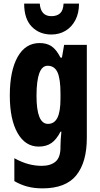

<svg xmlns="http://www.w3.org/2000/svg" viewBox="-20 -797 551 1057"><path d="M198 -560Q237 -560 263.5 -542.5Q290 -525 313 -480H321L333 -550H458V-38Q458 96 400 168Q342 240 214 240Q168 240 130.5 230Q93 220 59 200V74Q101 97 137.5 106.5Q174 116 210 116Q258 116 285.5 93Q313 70 313 14V6Q313 -10 314.5 -32.5Q316 -55 318 -72H313Q291 -29 263 -9.5Q235 10 193 10Q119 10 76.5 -65Q34 -140 34 -271Q34 -407 77 -483.5Q120 -560 198 -560ZM242 -435Q181 -435 181 -269Q181 -115 244 -115Q279 -115 296 -148.5Q313 -182 313 -254V-282Q313 -363 296.5 -399Q280 -435 242 -435ZM415 -777Q415 -725 395 -686.5Q375 -648 340.5 -627.5Q306 -607 263 -607Q197 -607 155 -650Q113 -693 113 -777H199Q204 -708 263 -708Q293 -708 310.5 -723.5Q328 -739 330 -777Z"/></svg>

Font: Noto Sans Arabic ExtCond ExtBd
Style: Regular
Weight: 800
Width: 2
Designer: Monotype Design Team, Nadine Chahine, Nizar Qandah and Khaled Hosny
Foundry: Monotype Imaging Inc.
Version: Version 2.012; ttfautohint (v1.8.4.7-5d5b)